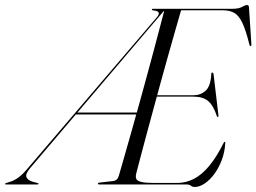

<svg xmlns="http://www.w3.org/2000/svg" viewBox="-86 -735 1021 765"><path d="M584 -700 581.5 -691H566.5L34 -65Q13.5 -40.5 19.8 -28.2Q26 -16 45.5 -10.5L64.5 -5.5Q66.5 -4.5 67 -4.2Q67.5 -4 67.5 -2.5Q67 -2 66.2 -1Q65.5 0 64 0H-63.5Q-64.5 0 -65.2 -1Q-66 -2 -65.5 -2.5Q-65.5 -4 -64.2 -4.5Q-63 -5 -62 -5.5L-45 -11Q-30 -15.5 -13 -27.5Q4 -39.5 25.5 -65.5L540 -667.5Q549.5 -679 545.8 -685.5Q542 -692 524.5 -693.5Q521 -694 519.8 -695.2Q518.5 -696.5 519 -697.5Q519.5 -699 520.5 -699.5Q521.5 -700 523.5 -700ZM215 -286.5H468.5L467 -279H210ZM520.5 -355.5H685.5Q713 -355.5 733.2 -373.5Q753.5 -391.5 756 -441Q756 -443 757 -444.5Q758 -446 759.5 -446Q761.5 -446 763 -444.5Q764.5 -443 765 -438.5L784 -278.5Q784.5 -273.5 784.5 -271.8Q784.5 -270 783 -269Q781.5 -268.5 780.5 -269.2Q779.5 -270 778 -272.5Q764 -315.5 743 -332.8Q722 -350 684.5 -350H519.5ZM658 0H309.5Q307 0 305.5 -1Q304 -2 304 -3.5Q304.5 -5 306 -6.2Q307.5 -7.5 311 -7.5L363 -13.5Q373 -14.5 378.8 -19.8Q384.5 -25 387.5 -35Q398 -71 410.8 -115.8Q423.5 -160.5 437.8 -210.8Q452 -261 466.8 -314.2Q481.5 -367.5 496 -420.5Q510.5 -473.5 524 -524Q537.5 -574.5 549.2 -619.2Q561 -664 570.5 -700H840Q865.5 -700 878.2 -707.5Q891 -715 898.5 -715Q901.5 -715 903.5 -713.2Q905.5 -711.5 906 -706L915.5 -560.5Q916 -556 915.5 -553.8Q915 -551.5 913.5 -551.5Q911.5 -551.5 910 -552.8Q908.5 -554 907.5 -558Q893.5 -615 879.5 -644.2Q865.5 -673.5 847.2 -683.8Q829 -694 802 -694H635.5Q624 -655 610.8 -608.2Q597.5 -561.5 583 -510Q568.5 -458.5 554 -405.8Q539.5 -353 525.5 -301Q511.5 -249 498.5 -201.5Q485.5 -154 475 -113.5Q464.5 -73 456.5 -42.5Q453.5 -29.5 457.5 -21.5Q461.5 -13.5 478.5 -9.8Q495.5 -6 530.5 -6H619.5Q655 -6 686.8 -22.5Q718.5 -39 747.8 -74.2Q777 -109.5 805 -165.5Q807.5 -170 809.5 -170Q811 -170 811.5 -168.5Q812 -167 811.5 -164Q809.5 -129.5 797.8 -98Q786 -66.5 768.2 -42.2Q750.5 -18 729.8 -4Q709 10 689.5 10Q681 10 674.5 5Q668 0 658 0Z"/></svg>

Font: Fraunces 120pt Light
Style: Italic
Weight: 300
Italic angle: -16°
Version: Version 1.000;[b76b70a41]